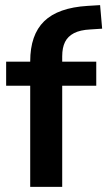

<svg xmlns="http://www.w3.org/2000/svg" viewBox="-20 -730 419 750"><path d="M98 0V-395H4V-489H134L98 -456V-490Q98 -594 152.5 -647Q207 -700 322 -707L371 -710L379 -618L333 -615Q293 -613 269 -600.5Q245 -588 234 -566Q223 -544 223 -510V-473L207 -489H356V-395H223V0Z"/></svg>

Font: NunitoSans3
Style: Bold
Weight: 700
Designer: Vernon Adams
Foundry: Vernon Adams
Version: Version 3.101;gftools[0.9.27]